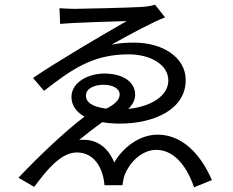

<svg xmlns="http://www.w3.org/2000/svg" viewBox="-20 -758 996 820"><path d="M421.2 -396C460.2 -396 491.1 -381 491.1 -354C491.1 -332 469.1 -311.1 433.9 -294C370 -302.2 346.9 -323.2 346.9 -350.1C346.9 -382.1 387.1 -396 421.2 -396ZM642 -737.9C632.1 -734 605.8 -729 578.8 -728C532 -725.1 324.9 -720.2 299 -720.2C278.1 -720.2 250 -721.9 234 -723L236.9 -655.9C299 -661.9 485.1 -666.9 521 -668C414.1 -606.9 219.1 -492.2 121.1 -425.1L168 -370C286.9 -462 375 -525.9 529.8 -525.9C620.7 -525.9 698.9 -483 698.9 -414.1C698.9 -346.9 621.1 -301.8 528.1 -293C546.2 -311.1 557.2 -331 557.2 -354C557.2 -408 505 -443.9 426.1 -443.9C356.2 -443.9 285.2 -406.2 285.2 -344.1C285.2 -308.9 305 -279.8 340.9 -259.9C256 -196 139.9 -84.9 58.9 1.1L126.1 40.1C181.1 -33.7 240.8 -106.9 307.9 -106.9C386 -106.9 421.2 -34.8 426.1 33H502.8C505 23.1 507.1 5 511 -7.1C535.9 -72.1 590.9 -117.9 647 -117.9C713.1 -117.9 771 -66.1 808.9 41.9L884.9 11C837 -100.1 758.2 -182.9 653.1 -182.9C577.1 -182.9 506 -130 468 -63.9C443.2 -123.9 399.1 -160.9 338.1 -160.9C332 -160.9 324.9 -161.2 317.8 -160.2C344.8 -182.2 382.8 -212 416.9 -236.2C440 -232.2 465.2 -230.1 491.1 -230.1C640.3 -230.1 773.1 -291.9 773.1 -415.8C773.1 -513.8 674 -576 552.9 -576C521 -576 489 -574.2 456 -567.1C528.1 -608 638.8 -666.9 685 -683.9Z"/></svg>

Font: Karasuma Gothic
Style: Regular
Weight: 400
Designer: Rasmus Andersson, Ryoko Nishizuka
Foundry: Genbu
Version: Version 1.00